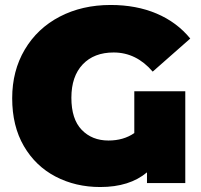

<svg xmlns="http://www.w3.org/2000/svg" viewBox="-20 -736 809 772"><path d="M520 -369V-201C491.3 -181 456.7 -171 416 -171C372 -171 336.2 -185.3 308.5 -214C280.8 -242.7 267 -285.7 267 -343C267 -400.3 282.2 -445 312.5 -477C342.8 -509 384.3 -525 437 -525C497.7 -525 550 -499.3 594 -448L745 -581C709 -625 663.8 -658.5 609.5 -681.5C555.2 -704.5 493.7 -716 425 -716C348.3 -716 280 -700.3 220 -669C160 -637.7 113.2 -593.5 79.5 -536.5C45.8 -479.5 29 -414.3 29 -341C29 -266.3 44.7 -202.2 76 -148.5C107.3 -94.8 149.8 -54 203.5 -26C257.2 2 317 16 383 16C461.7 16 524.3 -3.7 571 -43V0H725V-369Z"/></svg>

Font: Montserrat Custom Black
Style: Regular
Weight: 900
Designer: Julieta Ulanovsky
Foundry: Julieta Ulanovsky
Version: Version 7.200